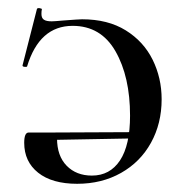

<svg xmlns="http://www.w3.org/2000/svg" viewBox="-20 -436 448 468"><path d="M327 -99 109 -95V-113L326 -114ZM374 -194Q374 -135 348 -88Q322 -41 275 -14.5Q228 12 168 12Q107 12 73 -15Q39 -42 39 -88Q39 -113 50 -113H120L119 -99Q119 -56 142.5 -32Q166 -8 204 -8Q248 -8 272.5 -45Q297 -82 297 -154Q297 -249 261.5 -311Q226 -373 157 -373Q76 -373 46 -274Q46 -273 42 -273Q34 -273 35 -277L70 -414Q71 -417 77 -416Q83 -415 82 -413Q81 -409 81 -402Q81 -392 87 -388Q93 -384 106 -384Q112 -384 134 -386Q173 -389 180 -389Q243 -389 286.5 -362Q330 -335 352 -290.5Q374 -246 374 -194Z"/></svg>

Font: Cormorant Garamond Medium
Style: Regular
Weight: 500
Designer: Christian Thalmann (Catharsis Fonts)
Foundry: Catharsis Fonts
Version: Version 4.000